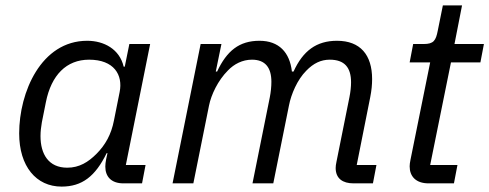

<svg xmlns="http://www.w3.org/2000/svg" viewBox="-20 -679 1812 711"><path d="M506 0 519 -68H446L536 -516H459L442 -432H438C423 -497 365 -528 303 -528C132 -528 51 -337 51 -185C51 -63 114 12 208 12C284 12 333 -26 375 -112H378L373 -89C371 -79 370 -70 370 -62C370 -25 392 0 437 0ZM229 -58C160 -58 130 -108 130 -175C130 -192 132 -209 135 -226L150 -301C170 -401 226 -458 310 -458C402 -458 436 -402 423 -338L402 -233C392 -181 370 -142 337 -109C307 -79 274 -58 229 -58Z M696 0 754 -288C762 -328 787 -381 824 -418C847 -442 878 -458 913 -458C962 -458 985 -429 985 -376C985 -359 983 -338 979 -318L915 0H992L1050 -288C1058 -330 1081 -384 1114 -417C1141 -445 1169 -458 1201 -458C1256 -458 1280 -429 1280 -374C1280 -358 1278 -339 1274 -319L1226 -80C1224 -70 1223 -64 1223 -57C1223 -18 1249 0 1289 0H1361L1374 -68H1301L1351 -319C1356 -344 1358 -366 1358 -386C1358 -476 1314 -528 1228 -528C1152 -528 1102 -491 1067 -414H1061C1053 -485 1013 -528 941 -528C866 -528 820 -491 784 -414H779L800 -516H723L619 0Z M1661 0 1674 -68H1573L1650 -448H1759L1772 -516H1663L1691 -659H1620L1601 -565C1594 -529 1586 -516 1549 -516H1510L1497 -448H1573L1500 -87C1498 -77 1497 -70 1497 -63C1497 -26 1520 0 1567 0Z"/></svg>

Font: LVC Sans
Style: Italic
Weight: 400
Italic angle: -11.31°
Designer: Mike Abbink, Paul van der Laan, Pieter van Rosmalen
Foundry: Bold Monday
Version: Version 3.0